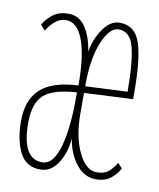

<svg xmlns="http://www.w3.org/2000/svg" viewBox="-61 -510 473 571"><g transform="rotate(10 175.0 -224.5)"><path d="M98 11Q55 11 36 -26.5Q17 -64 17 -121Q17 -185 52.5 -218Q88 -251 167 -255Q167 -345 149 -392.5Q131 -440 97 -440Q79 -440 64 -427Q49 -414 40 -398L26 -414Q39 -435 56.5 -447.5Q74 -460 101 -460Q134 -460 153 -431Q172 -402 178 -359Q185 -399 206.5 -429.5Q228 -460 256 -460Q302 -460 318 -412.5Q334 -365 334 -265V-243L187 -236V-174Q187 -104 209.5 -57Q232 -10 265 -10Q289 -10 302.5 -22.5Q316 -35 323 -49L337 -34Q326 -14 309 -1.5Q292 11 266 11Q231 11 206.5 -20Q182 -51 175 -96Q171 -51 150.5 -20Q130 11 98 11ZM187 -256 314 -262Q314 -351 302.5 -395.5Q291 -440 256 -440Q229 -440 208 -390Q187 -340 187 -256ZM100 -11Q124 -11 139 -40.5Q154 -70 160.5 -120.5Q167 -171 166 -234Q93 -229 66 -203.5Q39 -178 39 -120Q39 -11 100 -11Z"/></g></svg>

Font: Inconsolata ExtraCondensed ExtraLight
Style: Regular
Weight: 200
Width: 2
Monospace: yes
Designer: Raph Levien, Cyreal, Brenton Simpson
Foundry: Raph Levien, Cyreal, Google
Version: Version 3.001; ttfautohint (v1.8.2.53-6de2)